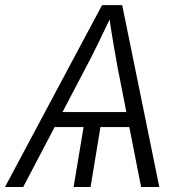

<svg xmlns="http://www.w3.org/2000/svg" viewBox="-41 -748 726 768"><path d="M365.7 -269.5 321.3 0H253.4L298.3 -269.5ZM-21 0 367.2 -727.5H447.8L596.2 0H523.4L429.7 -476.6Q422.9 -514.2 413.6 -567.6Q404.3 -621.1 393.6 -695.8H409.7Q375.5 -623.5 349.4 -570.1Q323.2 -516.6 301.8 -476.6L51.8 0ZM143.6 -239.7 153.8 -299.8H520.5L510.3 -239.7Z"/></svg>

Font: Inter 18pt Light
Style: Italic
Weight: 300
Italic angle: -9.3988°
Designer: Rasmus Andersson
Foundry: rsms
Version: Version 4.001;git-66647c0bb